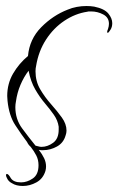

<svg xmlns="http://www.w3.org/2000/svg" viewBox="-22 -515 393 638"><path d="M18 94Q8 89 3 80.5Q-2 72 -2 67Q-2 63 1 63Q6 63 14 77Q23 91 48 91Q68 91 87 78Q106 65 106 34Q106 16 98.5 1.5Q91 -13 80 -27Q72 -34 68 -43Q49 -68 28.5 -99.5Q8 -131 3 -180Q3 -184 2.5 -188Q2 -192 2 -196Q2 -237 21.5 -270.5Q41 -304 71 -329Q76 -385 115 -424.5Q154 -464 203 -483Q217 -489 233 -492Q249 -495 265 -495Q272 -495 278.5 -494.5Q285 -494 291 -493Q325 -486 338 -470Q351 -454 351 -438Q351 -425 345 -416Q339 -406 336 -406Q334 -406 334 -409Q334 -412 337 -419Q340 -428 340 -436Q340 -457 321 -467Q302 -477 281 -477Q278 -477 274.5 -477Q271 -477 268 -476Q228 -470 192 -446Q156 -422 131 -383.5Q106 -345 98 -296Q97 -292 96.5 -287.5Q96 -283 96 -278Q96 -245 111.5 -218.5Q127 -192 147.5 -169Q168 -146 183.5 -124.5Q199 -103 199 -81Q199 -73 196 -65Q189 -40 167 -28Q145 -16 122 -16Q118 -16 114.5 -16Q111 -16 107 -17Q118 -3 124.5 10.5Q131 24 131 38Q131 42 130.5 45.5Q130 49 129 53Q121 79 99 91Q77 103 54 103Q32 103 18 94ZM96 -31Q101 -30 106 -28.5Q111 -27 116 -27Q136 -27 154.5 -40.5Q173 -54 173 -84V-94Q170 -115 157 -133.5Q144 -152 127 -172Q110 -192 95 -218Q80 -244 73 -280Q57 -259 46 -233Q35 -207 31 -178Q30 -173 29.5 -168.5Q29 -164 29 -159Q29 -119 51.5 -88.5Q74 -58 96 -31Z"/></svg>

Font: Sassy Frass
Style: Regular
Weight: 400
Designer: Robert E. Leuschke
Foundry: Robert E. Leuschke
Version: Version 1.010; ttfautohint (v1.8.3)